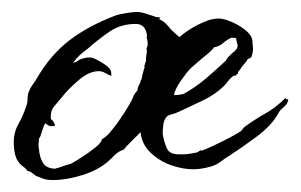

<svg xmlns="http://www.w3.org/2000/svg" viewBox="-20 -276 503 321"><path d="M68 25Q58 25 51.5 22.5Q45 20 40 18Q37 16 33.5 13Q30 10 26 10Q25 8 22 5L18 2Q9 -5 6 -15Q3 -25 3 -38Q3 -55 11 -69Q19 -83 24 -99Q26 -104 26 -109Q26 -114 27 -119Q29 -126 33 -132Q37 -138 41 -144Q64 -184 96 -208.5Q128 -233 173 -250Q178 -252 190.5 -254Q203 -256 208 -256Q216 -256 223 -253.5Q230 -251 237 -249Q239 -248 241.5 -247.5Q244 -247 248 -247L246 -244Q255 -240 260.5 -233Q266 -226 273 -220L280 -214Q302 -233 331 -243Q335 -244 338.5 -244.5Q342 -245 346 -245Q354 -245 367 -239.5Q380 -234 390.5 -225.5Q401 -217 402 -208Q402 -204 402.5 -201Q403 -198 403 -194Q403 -188 400 -180L394 -177Q392 -173 390 -171L384 -164Q382 -160 379.5 -157.5Q377 -155 378 -153L376 -152L375 -151V-150L370 -149Q366 -146 363 -142.5Q360 -139 357 -135Q342 -119 318 -107.5Q294 -96 274 -87Q271 -86 265.5 -84.5Q260 -83 258 -80Q254 -75 253 -67Q252 -59 252 -52Q254 -40 258.5 -29Q263 -18 278 -18H287Q292 -18 297.5 -19Q303 -20 309 -21L316 -25L317 -24Q323 -26 338 -33Q353 -40 367 -47.5Q381 -55 384 -58L385 -59L386 -61L389 -64Q407 -77 424 -86.5Q441 -96 457 -112L459 -110H462Q461 -103 457 -99.5Q453 -96 448 -91L445 -86Q434 -66 409 -47.5Q384 -29 364 -16Q357 -12 350 -6.5Q343 -1 334 2Q317 7 303 7Q285 7 265.5 0Q246 -7 231.5 -21Q217 -35 215 -55Q208 -48 198 -38Q188 -28 187 -26Q178 -23 172 -17L166 -11Q148 7 120 16Q92 25 68 25ZM73 6Q74 5 76 5L85 2Q90 0 94.5 -1Q99 -2 100 -3Q104 -5 116.5 -13Q129 -21 140 -30Q151 -39 150 -43Q157 -46 167.5 -59Q178 -72 187.5 -87Q197 -102 200 -108Q202 -113 204 -117Q206 -121 210 -125Q210 -130 212.5 -134Q215 -138 215 -141Q217 -143 217.5 -147.5Q218 -152 219 -154Q221 -162 222 -164L221 -165Q222 -167 222.5 -169.5Q223 -172 224 -173V-176Q224 -181 225 -185.5Q226 -190 225 -195Q227 -199 227 -202Q227 -205 226.5 -208Q226 -211 225 -214L226 -215Q224 -236 207 -236Q182 -236 163 -223Q144 -210 126 -194Q119 -189 113.5 -184Q108 -179 103 -172Q103 -171 102.5 -171Q102 -171 102 -170Q104 -172 105.5 -172Q107 -172 108 -173Q117 -180 131 -180Q136 -180 151 -171Q166 -162 166 -154V-149Q159 -152 158 -153L154 -155Q150 -157 145 -157Q129 -157 111.5 -142Q94 -127 83 -113Q76 -105 70 -97.5Q64 -90 65 -77Q70 -74 72 -66Q69 -65 66 -65Q61 -65 56 -70Q53 -66 51 -59Q49 -52 47 -47L45 -44Q45 -40 44.5 -36Q44 -32 45 -28Q46 -13 52 -3.5Q58 6 73 6ZM271 -117Q277 -117 279.5 -117.5Q282 -118 287 -119Q307 -130 324.5 -145Q342 -160 358 -175Q359 -178 362 -181Q365 -184 368 -187L372 -190Q374 -192 375.5 -194Q377 -196 377 -198Q378 -199 376 -205L375 -210V-212Q372 -213 367 -213Q360 -210 353 -204Q346 -198 338 -197Q334 -191 321 -181Q314 -175 307.5 -169.5Q301 -164 299 -162Q292 -155 282 -140.5Q272 -126 271 -117Z"/></svg>

Font: Qwitcher Grypen
Style: Bold
Weight: 700
Designer: Robert E. Leuschke
Foundry: Robert E. Leuschke
Version: Version 1.100; ttfautohint (v1.8.3)